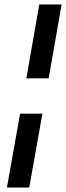

<svg xmlns="http://www.w3.org/2000/svg" viewBox="-20 -740 296 860"><path d="M98 -389 156 -720H256L198 -389ZM11 100 70 -231H170L111 100Z"/></svg>

Font: DM Sans Medium
Style: Italic
Weight: 500
Italic angle: -10°
Designer: Colophon Foundry, Jonny Pinhorn
Foundry: Colophon Foundry
Version: Version 4.004;gftools[0.9.30]